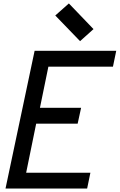

<svg xmlns="http://www.w3.org/2000/svg" viewBox="-20 -1095 695 1115"><path d="M12 0 181 -800H655L636 -708H187L276 -781L197 -396L139 -469H451L431 -377H117L205 -450L117 -19L60 -92H505L486 0ZM445 -856 301 -1005 380 -1075 523 -926Z"/></svg>

Font: Victor Mono Thin
Style: Italic
Weight: 100
Italic angle: -12°
Monospace: yes
Designer: Rune Bjørnerås
Version: Version 1.561;gftools[0.9.30]